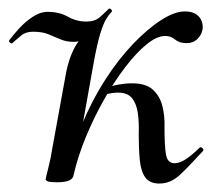

<svg xmlns="http://www.w3.org/2000/svg" viewBox="-20 -423 522 454"><path d="M154 -9 140 -10Q150 -71 173.5 -128Q197 -185 228.5 -234Q260 -283 294.5 -319Q329 -355 361 -375.5Q393 -396 417 -396Q439 -396 450 -384Q461 -372 459 -354Q457 -341 447 -331Q437 -321 421 -321Q404 -321 394 -329.5Q384 -338 371 -338Q351 -338 326.5 -318Q302 -298 276 -264Q250 -230 226 -187.5Q202 -145 183 -99Q164 -53 154 -9ZM115 8Q99 8 93.5 6Q88 4 88 1Q88 -2 94 -25Q100 -48 104 -74L135 -244Q143 -290 161.5 -319Q180 -348 202.5 -366.5Q225 -385 244 -395Q237 -388 230.5 -377Q224 -366 216.5 -341.5Q209 -317 200 -266L154 -9Q152 8 115 8ZM357 11Q334 11 323.5 -3.5Q313 -18 310.5 -45Q308 -72 308 -107Q309 -133 306 -155Q303 -177 292.5 -190.5Q282 -204 259 -204Q244 -204 227 -199L224 -212Q243 -220 260 -223Q277 -226 292 -226Q325 -226 341.5 -211Q358 -196 364 -172Q370 -148 369 -121Q369 -78 372.5 -57.5Q376 -37 393 -37Q405 -37 420 -47Q435 -57 451 -73Q455 -77 459 -72.5Q463 -68 459 -65Q429 -32 406.5 -10.5Q384 11 357 11ZM9 -321Q8 -319 4 -322Q0 -325 2 -328Q11 -340 25 -355.5Q39 -371 57 -383Q75 -395 93 -395Q120 -395 140.5 -383.5Q161 -372 184 -372Q204 -372 215.5 -382Q227 -392 237 -402Q239 -404 242.5 -401Q246 -398 244 -395Q214 -359 194 -341.5Q174 -324 155 -324Q137 -324 123 -330Q109 -336 94.5 -342Q80 -348 58 -348Q41 -348 30 -339Q19 -330 9 -321Z"/></svg>

Font: Cormorant Medium
Style: Italic
Weight: 500
Italic angle: -10°
Designer: Christian Thalmann (Catharsis Fonts)
Foundry: Catharsis Fonts
Version: Version 4.000